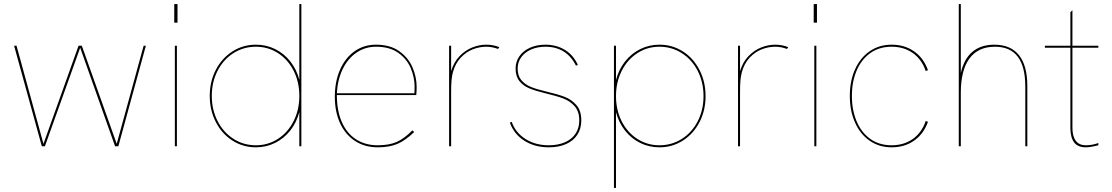

<svg xmlns="http://www.w3.org/2000/svg" viewBox="-20 -717 5448 941"><path d="M49 -493H61L193 -12L365 -493H381L552 -12L684 -493H695L560 0H544L373 -483L200 0H185Z M837 -493H847V0H837ZM834 -697H850V-606H834Z M1008 -247Q1008 -317.5 1037.8 -374.8Q1067.5 -432 1119.2 -465Q1171 -498 1234 -498Q1285 -498 1328.5 -476.5Q1372 -455 1402.8 -416Q1433.5 -377 1447 -326V-697H1457V0H1447V-168Q1433.5 -116.5 1402.8 -77.5Q1372 -38.5 1328.5 -16.8Q1285 5 1234 5Q1171 5 1119.2 -28Q1067.5 -61 1037.8 -118.8Q1008 -176.5 1008 -247ZM1234 -5Q1294 -5 1342.8 -36.8Q1391.5 -68.5 1419.2 -123.8Q1447 -179 1447 -247Q1447 -315 1419.2 -370Q1391.5 -425 1342.8 -456.5Q1294 -488 1234 -488Q1173.5 -488 1124 -456.5Q1074.5 -425 1046.2 -369.8Q1018 -314.5 1018 -247Q1018 -179.5 1046.2 -124Q1074.5 -68.5 1124 -36.8Q1173.5 -5 1234 -5Z M1621 -243Q1621 -317.5 1646.5 -375.5Q1672 -433.5 1717.8 -465.8Q1763.5 -498 1823 -498Q1892.5 -498 1937.2 -465.8Q1982 -433.5 2002 -386Q2022 -338.5 2022 -291Q2022 -267 2020 -251H1631Q1631 -174 1655.5 -118.5Q1680 -63 1725.2 -34Q1770.5 -5 1831 -5Q1886.5 -5 1923.5 -21Q1960.5 -37 2001 -78L2010 -70Q1966.5 -28 1927.2 -11.5Q1888 5 1831 5Q1768 5 1720.5 -25.8Q1673 -56.5 1647 -112.5Q1621 -168.5 1621 -243ZM2011 -260Q2012 -271 2012 -291Q2012 -337.5 1993.2 -382.5Q1974.5 -427.5 1932.2 -457.8Q1890 -488 1823 -488Q1769.5 -488 1727 -459Q1684.5 -430 1659.5 -378.2Q1634.5 -326.5 1631 -260Z M2181 -493H2191V-368.5Q2204 -412.5 2232.2 -441.8Q2260.5 -471 2294.8 -484.5Q2329 -498 2363 -498Q2397 -498 2427 -486L2421 -477Q2392.5 -488 2363 -488Q2330 -488 2297.2 -475.2Q2264.5 -462.5 2238.2 -434.5Q2212 -406.5 2200 -364Q2195.5 -347.5 2193.2 -325.5Q2191 -303.5 2191 -265V0H2181Z M2479 -116 2488 -120Q2506 -67.5 2554.8 -36.2Q2603.5 -5 2670 -5Q2714.5 -5 2748.2 -19.5Q2782 -34 2800.5 -61.5Q2819 -89 2819 -127Q2819 -171 2796.2 -196.5Q2773.5 -222 2741 -234.2Q2708.5 -246.5 2652 -260Q2604.5 -271.5 2574.2 -284Q2544 -296.5 2525.5 -319.8Q2507 -343 2507 -381Q2507 -414.5 2525.5 -441.2Q2544 -468 2577.2 -483Q2610.5 -498 2653 -498Q2706.5 -498 2748.2 -472.8Q2790 -447.5 2812 -399L2803 -395Q2756.5 -488 2653 -488Q2613.5 -488 2582.5 -474.2Q2551.5 -460.5 2534.2 -436Q2517 -411.5 2517 -381Q2517 -346.5 2534.5 -325Q2552 -303.5 2580.8 -291.5Q2609.5 -279.5 2655 -269Q2713 -255.5 2747 -242.5Q2781 -229.5 2805 -202Q2829 -174.5 2829 -127Q2829 -87 2809.8 -57Q2790.5 -27 2754.5 -11Q2718.5 5 2670 5Q2600.5 5 2549.5 -27.5Q2498.5 -60 2479 -116Z M3438 -246Q3438 -175.5 3408.2 -118.2Q3378.5 -61 3326.8 -28Q3275 5 3212 5Q3161 5 3117.5 -16.5Q3074 -38 3043.2 -77Q3012.5 -116 2999 -167V204H2989V-493H2999V-325Q3012.5 -376.5 3043.2 -415.5Q3074 -454.5 3117.5 -476.2Q3161 -498 3212 -498Q3275 -498 3326.8 -465Q3378.5 -432 3408.2 -374.2Q3438 -316.5 3438 -246ZM3212 -5Q3272.5 -5 3322 -36.5Q3371.5 -68 3399.8 -123.2Q3428 -178.5 3428 -246Q3428 -313.5 3399.8 -369Q3371.5 -424.5 3322 -456.2Q3272.5 -488 3212 -488Q3152 -488 3103.2 -456.2Q3054.5 -424.5 3026.8 -369.2Q2999 -314 2999 -246Q2999 -178 3026.8 -123Q3054.5 -68 3103.2 -36.5Q3152 -5 3212 -5Z M3597 -493H3607V-368.5Q3620 -412.5 3648.2 -441.8Q3676.5 -471 3710.8 -484.5Q3745 -498 3779 -498Q3813 -498 3843 -486L3837 -477Q3808.5 -488 3779 -488Q3746 -488 3713.2 -475.2Q3680.5 -462.5 3654.2 -434.5Q3628 -406.5 3616 -364Q3611.5 -347.5 3609.2 -325.5Q3607 -303.5 3607 -265V0H3597Z M3971 -493H3981V0H3971ZM3968 -697H3984V-606H3968Z M4145 -247Q4145 -320.5 4170.8 -377.5Q4196.5 -434.5 4243 -466.2Q4289.5 -498 4350 -498Q4413 -498 4459.8 -465.5Q4506.5 -433 4528 -373L4517 -369Q4497.5 -426 4453.8 -457Q4410 -488 4350 -488Q4287.5 -488 4243.5 -455.5Q4199.5 -423 4177.2 -368.2Q4155 -313.5 4155 -247Q4155 -180.5 4177.2 -125.2Q4199.5 -70 4243.5 -37.5Q4287.5 -5 4350 -5Q4410 -5 4453.8 -36Q4497.5 -67 4517 -124L4528 -120Q4506.5 -60 4459.8 -27.5Q4413 5 4350 5Q4289.5 5 4243 -26.8Q4196.5 -58.5 4170.8 -115.8Q4145 -173 4145 -247Z M4679 -697H4689V-359.5Q4704.5 -428.5 4746 -463.2Q4787.5 -498 4853 -498Q4933 -498 4974 -446.8Q5015 -395.5 5015 -295V0H5005V-293Q5005 -390.5 4968 -439.2Q4931 -488 4856 -488Q4774 -488 4731.5 -430.5Q4689 -373 4689 -263V0H4679Z M5226 -90V-483H5101V-493H5226V-657L5236 -667V-493H5363V-483H5236V-90Q5236 -49 5252.5 -27Q5269 -5 5302 -5Q5331.5 -5 5363 -16V-5Q5324.5 5 5302 5Q5262 5 5244 -19.5Q5226 -44 5226 -90Z"/></svg>

Font: HK Grotesk Thin
Style: Regular
Weight: 100
Designer: Alfredo Marco Pradil
Foundry: Hanken Design Co.
Version: Version 3.001